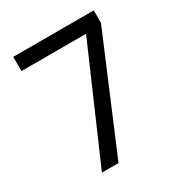

<svg xmlns="http://www.w3.org/2000/svg" viewBox="-169 -831 889 948"><g transform="rotate(-30 275.5 -357.0)"><path d="M137.2 0 412.1 -632.8H43.9V-713.9H502.9V-643.1L231.9 0Z"/></g></svg>

Font: Noto Sans Bengali UI
Style: Regular
Weight: 400
Designer: Monotype Design Team
Foundry: Monotype Imaging Inc.
Version: Version 1.03 uh